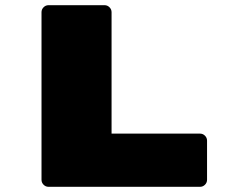

<svg xmlns="http://www.w3.org/2000/svg" viewBox="-20 -720 890 740"><path d="M778 -178V-27Q778 -16 770 -8Q762 0 751 0H167Q156 0 148 -8Q140 -16 140 -27V-673Q140 -684 148 -692Q156 -700 167 -700H383Q394 -700 402 -692Q410 -684 410 -673V-205H751Q762 -205 770 -197Q778 -189 778 -178Z"/></svg>

Font: Rubik Mono One
Style: Regular
Weight: 400
Designer: Hubert and Fischer with Elvire Volk Leonovitch (Cyrillic Expansion: Cyreal)
Foundry: Hubert and Fischer with Elvire Volk Leonovitch
Version: Version 2.000